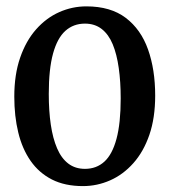

<svg xmlns="http://www.w3.org/2000/svg" viewBox="-20 -588 546 618"><path d="M26 -277Q26 -348 44.8 -402.2Q63.5 -456.5 96.2 -493.5Q129 -530.5 170.8 -549Q212.5 -567.5 258 -567.5Q336 -567.5 384.8 -530.5Q433.5 -493.5 456.5 -428.8Q479.5 -364 479.5 -280.5Q479.5 -208.5 460.8 -154Q442 -99.5 409.2 -62.8Q376.5 -26 334.5 -7.5Q292.5 11 247 11Q189 11 147.2 -10.2Q105.5 -31.5 78.5 -70.2Q51.5 -109 38.8 -161.5Q26 -214 26 -277ZM253.5 -44.5Q290.5 -44.5 316 -67.8Q341.5 -91 355 -141.2Q368.5 -191.5 368.5 -271Q368.5 -325 362.2 -369.2Q356 -413.5 342.8 -445.5Q329.5 -477.5 307.2 -494.8Q285 -512 253.5 -512Q216.5 -512 190.5 -488.8Q164.5 -465.5 150.8 -415.8Q137 -366 137 -285.5Q137 -231 143.5 -186.8Q150 -142.5 163.8 -110.5Q177.5 -78.5 199.8 -61.5Q222 -44.5 253.5 -44.5Z"/></svg>

Font: Merriweather 24pt SemiCondensed
Style: Regular
Weight: 400
Width: 4
Designer: Eben Sorkin
Foundry: Eben Sorkin
Version: Version 2.100